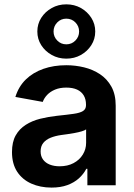

<svg xmlns="http://www.w3.org/2000/svg" viewBox="-20 -853 617 884"><path d="M217.3 10.7Q165.5 10.7 124 -7.8Q82.5 -26.4 58.8 -62.7Q35.2 -99.1 35.2 -152.8Q35.2 -199.2 52.2 -229.5Q69.3 -259.8 98.6 -278.3Q127.9 -296.9 165 -306.2Q202.1 -315.4 242.2 -319.8Q289.6 -324.7 318.8 -328.9Q348.1 -333 362.1 -341.8Q376 -350.6 376 -368.7V-371.1Q376 -396 365.5 -413.6Q355 -431.2 335 -440.4Q314.9 -449.7 285.2 -449.7Q255.4 -449.7 233.4 -440.4Q211.4 -431.2 197.3 -416.3Q183.1 -401.4 176.8 -383.8L50.8 -406.7Q65.9 -455.1 99.1 -487.3Q132.3 -519.5 179.9 -536.1Q227.5 -552.7 285.2 -552.7Q326.7 -552.7 366.9 -543Q407.2 -533.2 440.2 -511.5Q473.1 -489.7 492.9 -454.1Q512.7 -418.5 512.7 -366.2V0H382.3V-75.7H377.4Q364.7 -51.3 343 -31.7Q321.3 -12.2 290 -0.7Q258.8 10.7 217.3 10.7ZM254.4 -87.4Q291.5 -87.4 318.8 -102.1Q346.2 -116.7 361.3 -141.4Q376.5 -166 376.5 -195.3V-257.3Q370.1 -252.4 356.2 -248.3Q342.3 -244.1 325.2 -241Q308.1 -237.8 291.3 -235.4Q274.4 -232.9 262.2 -231.4Q234.4 -227.5 212.9 -218.8Q191.4 -210 179.2 -194.8Q167 -179.7 167 -155.8Q167 -133.8 178.2 -118.4Q189.5 -103 209.2 -95.2Q229 -87.4 254.4 -87.4ZM285.2 -583Q248.5 -583 218.3 -599.9Q188 -616.7 169.9 -645Q151.9 -673.3 151.9 -708Q151.9 -742.7 169.9 -771Q188 -799.3 218.3 -816.2Q248.5 -833 285.2 -833Q322.3 -833 352.3 -816.2Q382.3 -799.3 400.4 -771Q418.5 -742.7 418.5 -708Q418.5 -673.3 400.4 -645Q382.3 -616.7 352.3 -599.9Q322.3 -583 285.2 -583ZM285.2 -648.9Q310.1 -648.9 327.1 -666.3Q344.2 -683.6 344.2 -708Q344.2 -732.4 327.1 -749.8Q310.1 -767.1 285.2 -767.1Q260.7 -767.1 243.7 -749.8Q226.6 -732.4 226.6 -708Q226.6 -683.6 243.7 -666.3Q260.7 -648.9 285.2 -648.9Z"/></svg>

Font: Inter
Style: 650
Weight: 650
Designer: Rasmus Andersson
Foundry: rsms
Version: Version 4.001;git-66647c0bb